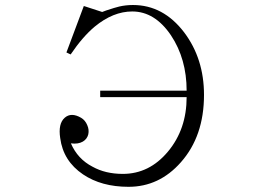

<svg xmlns="http://www.w3.org/2000/svg" viewBox="-20 -717 1040 755"><path d="M216.8 -173.8Q228.5 -84 306.6 -31.2Q378.9 17.6 485.4 17.6Q606.4 17.6 691.4 -79.1Q782.2 -181.6 782.2 -343.8Q782.2 -486.3 704.1 -589.8Q622.1 -697.3 502.9 -697.3Q474.6 -697.3 449.2 -691.4Q432.6 -687.5 397.5 -675.8L381.8 -669.9L309.6 -693.4L241.2 -510.7L257.8 -502.9Q304.7 -572.3 352.5 -612.3Q424.8 -671.9 500 -671.9Q588.9 -671.9 652.3 -578.1Q713.9 -485.4 713.9 -360.4H374V-335H713.9Q713.9 -209 640.6 -121.1Q567.4 -33.2 462.9 -33.2Q394.5 -33.2 343.8 -61.5Q285.2 -91.8 258.8 -153.3Q287.1 -149.4 305.7 -160.2Q322.3 -169.9 327.1 -188.5Q331.1 -207 323.2 -224.6Q315.4 -244.1 298.8 -253.9Q259.8 -276.4 234.4 -253.9Q208 -230.5 216.8 -173.8Z"/></svg>

Font: BatangChe
Style: Regular
Weight: 400
Monospace: yes
Version: Version 2.21